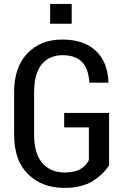

<svg xmlns="http://www.w3.org/2000/svg" viewBox="-20 -917 625 948"><path d="M518.6 -101.6Q493.2 -58.6 438.5 -23.4Q383.8 10.7 297.9 10.7Q186.5 10.7 118.2 -57.6Q49.8 -125 49.8 -251Q49.8 -277.3 49.8 -330.1Q49.8 -363.3 49.8 -461.9Q49.8 -585.9 115.2 -653.3Q179.7 -721.7 287.1 -721.7Q395.5 -721.7 453.1 -666Q511.7 -611.3 515.6 -511.7Q514.6 -510.7 514.6 -508.8Q491.2 -508.8 420.9 -508.8Q418 -575.2 385.7 -610.4Q352.5 -644.5 289.1 -644.5Q223.6 -644.5 185.5 -598.6Q148.4 -551.8 148.4 -462.9Q148.4 -392.6 148.4 -251Q148.4 -160.2 188.5 -112.3Q229.5 -65.4 297.9 -65.4Q348.6 -65.4 377 -82Q405.3 -99.6 418.9 -126Q418.9 -180.7 418.9 -288.1Q388.7 -288.1 296.9 -288.1Q296.9 -305.7 296.9 -359.4Q352.5 -359.4 518.6 -359.4Q518.6 -294.9 518.6 -101.6ZM334 -799.8Q307.6 -799.8 227.5 -799.8Q227.5 -824.2 227.5 -897.5Q254.9 -897.5 334 -897.5Q334 -873 334 -799.8Z"/></svg>

Font: Noto Sans Hebrew DECATHLON 
Style: Regular
Weight: 400
Designer: Monotype Design team
Version: Version 1.03 uh